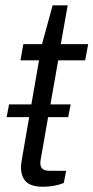

<svg xmlns="http://www.w3.org/2000/svg" viewBox="-20 -692 352 723"><path d="M142.1 11.2Q97.2 11.2 78.1 -7.8Q59.1 -26.9 59.1 -62Q59.1 -75.2 62 -89.8L89.8 -251H4.9L14.2 -298.8H98.1L127 -464.8H57.1L67.9 -525.9H138.2L178.2 -671.9H234.9L209 -525.9H312L300.8 -464.8H199.2L169.9 -298.8H246.1L236.8 -251H161.1L136.2 -107.9Q131.8 -85.9 131.8 -79.1Q131.8 -63.5 140.1 -56.2Q148.4 -48.8 168 -48.8H229L220.2 -2.9Q184.6 11.2 142.1 11.2Z"/></svg>

Font: Archivo Light
Style: Italic
Weight: 300
Italic angle: -10°
Designer: Hector Gatti
Foundry: Omnibus-Type
Version: Version 2.001